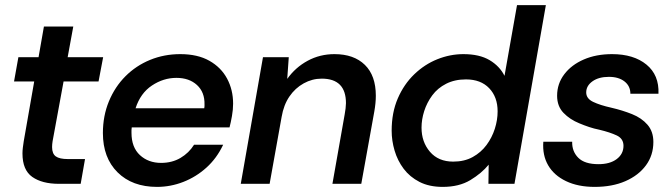

<svg xmlns="http://www.w3.org/2000/svg" viewBox="-20 -720 2630 752"><path d="M211 0Q145 0 106.5 -27Q68 -54 68 -119Q68 -130 69.5 -142Q71 -154 73 -167L114 -401H35L52 -496H131L152 -616H267L245 -496H384L366 -401H229L186 -167Q185 -161 184.5 -155Q184 -149 184 -144Q184 -118 198.5 -107.5Q213 -97 246 -97H313L296 0Z M595 12Q498 12 440.5 -45Q383 -102 383 -199Q383 -266 406.5 -323Q430 -380 471.5 -421.5Q513 -463 568 -485.5Q623 -508 686 -508Q754 -508 800 -482Q846 -456 869.5 -412Q893 -368 893 -314Q893 -291 888.5 -265.5Q884 -240 879 -221H496Q495 -216 495 -210.5Q495 -205 495 -200Q495 -143 528 -112.5Q561 -82 611 -82Q654 -82 687 -101.5Q720 -121 740 -153H854Q829 -100 788.5 -63.5Q748 -27 698 -7.5Q648 12 595 12ZM511 -296H780Q781 -301 781 -304.5Q781 -308 781 -311Q782 -359 751.5 -387Q721 -415 671 -415Q620 -415 575 -385Q530 -355 511 -296Z M923 0 1010 -496H1111L1105 -411Q1137 -456 1185 -482Q1233 -508 1290 -508Q1366 -508 1409 -466Q1452 -424 1452 -345Q1452 -331 1450.5 -315.5Q1449 -300 1446 -283L1395 0H1282L1330 -272Q1332 -282 1333.5 -295Q1335 -308 1335 -316Q1335 -412 1240 -412Q1203 -412 1169.5 -393.5Q1136 -375 1113.5 -342Q1091 -309 1083 -262L1036 0Z M1714 12Q1661 12 1623 -7.5Q1585 -27 1561 -59Q1537 -91 1525.5 -130Q1514 -169 1514 -208Q1514 -279 1538 -334.5Q1562 -390 1602.5 -429Q1643 -468 1693 -488Q1743 -508 1795 -508Q1858 -508 1897.5 -484.5Q1937 -461 1956 -423L2005 -700H2118L1995 0H1893L1894 -75Q1866 -41 1822 -14.5Q1778 12 1714 12ZM1755 -87Q1799 -87 1831.5 -105Q1864 -123 1885.5 -152Q1907 -181 1918 -215.5Q1929 -250 1929 -284Q1929 -340 1896 -374.5Q1863 -409 1805 -409Q1761 -409 1727.5 -392Q1694 -375 1673 -346.5Q1652 -318 1641.5 -285Q1631 -252 1631 -220Q1631 -164 1664 -125.5Q1697 -87 1755 -87Z M2309 12Q2244 12 2197 -10.5Q2150 -33 2127 -72.5Q2104 -112 2108 -165H2221Q2220 -127 2245 -102Q2270 -77 2324 -77Q2369 -77 2395.5 -97Q2422 -117 2422 -149Q2422 -177 2395.5 -189.5Q2369 -202 2327 -212Q2307 -216 2287.5 -222.5Q2268 -229 2249 -237Q2212 -252 2187 -278Q2162 -304 2162 -345Q2162 -392 2190 -429Q2218 -466 2266.5 -487Q2315 -508 2377 -508Q2462 -508 2512 -467Q2562 -426 2559 -353H2449Q2449 -383 2426 -401Q2403 -419 2365 -419Q2325 -419 2300.5 -401.5Q2276 -384 2276 -358Q2276 -334 2303 -321Q2330 -308 2375 -298Q2418 -288 2455.5 -273Q2493 -258 2516 -231.5Q2539 -205 2539 -164Q2539 -112 2510 -72.5Q2481 -33 2429.5 -10.5Q2378 12 2309 12Z"/></svg>

Font: Rethink Sans SemiBold
Style: Italic
Weight: 600
Italic angle: -10°
Designer: The Rethink Sans project authors (Hans Thiessen). DM Sans designed by Colophon Foundry.
Foundry: Rethink Communications LLC
Version: Version 1.001